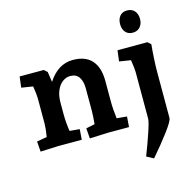

<svg xmlns="http://www.w3.org/2000/svg" viewBox="-132 -859 1242 1228"><g transform="rotate(-15 489.0 -244.5)"><path d="M43 -63 110 -75Q119 -131 119 -160V-329Q119 -354 110 -410L34 -422L43 -494H203L224 -475L234 -407Q300 -508 398 -508Q481 -508 523 -461Q565 -414 565 -324V-190Q565 -137 573 -75L640 -69L635 0H492Q474 0 374 5L369 -63L427 -75Q432 -133 432 -160V-312Q432 -357 413.5 -385Q395 -413 355 -413Q328 -413 304 -395Q280 -377 266 -343.5Q252 -310 252 -266V-190Q252 -133 261 -75L327 -69L322 0H167L48 5ZM767 -21V-117V-329Q767 -352 758 -410L682 -422L691 -494H889L910 -475Q906 -437 903 -385Q900 -333 900 -299V10Q900 30 851 95.5Q802 161 738 235L692 210Q722 133 744.5 66Q767 -1 767 -21ZM750 -650Q750 -683 767 -703.5Q784 -724 815 -724Q846 -724 864 -704Q882 -684 882 -650Q882 -618 864 -597.5Q846 -577 815 -577Q784 -577 767 -597.5Q750 -618 750 -650Z"/></g></svg>

Font: Andada Pro ExtraBold
Style: Regular
Weight: 800
Designer: Carolina Giovagnoli
Foundry: Huerta Tipografica
Version: Version 3.005; ttfautohint (v1.8.4)